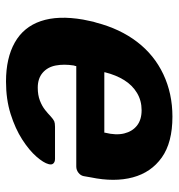

<svg xmlns="http://www.w3.org/2000/svg" viewBox="2 -572 580 623"><g transform="rotate(90 291.5 -260.0)"><path d="M244 10Q168 10 117.5 -18.5Q67 -47 48 -103Q29 -159 43 -240Q45 -248 47.5 -261.5Q50 -275 53 -283Q73 -360 115.5 -415.5Q158 -471 220.5 -500.5Q283 -530 358 -530Q442 -530 490.5 -495.5Q539 -461 555 -401.5Q571 -342 555 -265L551 -242Q549 -232 540 -225Q531 -218 520 -218H194Q194 -217 193.5 -214.5Q193 -212 192 -210Q187 -178 192 -151.5Q197 -125 215.5 -109Q234 -93 264 -93Q288 -93 306 -100Q324 -107 336.5 -117Q349 -127 356 -134Q367 -144 373 -146.5Q379 -149 391 -149H495Q505 -149 510 -143.5Q515 -138 512 -128Q508 -112 487.5 -88.5Q467 -65 432 -42.5Q397 -20 349.5 -5Q302 10 244 10ZM214 -309H410V-311Q419 -347 412.5 -373.5Q406 -400 387 -415Q368 -430 337 -430Q306 -430 281 -415Q256 -400 239.5 -373.5Q223 -347 214 -311Z"/></g></svg>

Font: Rubik Light SemiBold
Style: Italic
Weight: 600
Italic angle: -12°
Version: Version 2.104